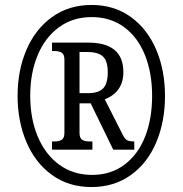

<svg xmlns="http://www.w3.org/2000/svg" viewBox="-20 -745 738 775"><path d="M51 -358Q51 -461 87 -544.5Q123 -628 190.5 -676.5Q258 -725 350 -725Q441 -725 508 -676.5Q575 -628 610.5 -544.5Q646 -461 646 -358Q646 -254 610.5 -170Q575 -86 507.5 -38Q440 10 349 10Q257 10 189.5 -39Q122 -88 86.5 -172Q51 -256 51 -358ZM594 -358Q594 -451 565 -523Q536 -595 481 -635.5Q426 -676 350 -676Q274 -676 218 -635Q162 -594 132 -522Q102 -450 102 -359Q102 -266 132.5 -193.5Q163 -121 219.5 -80Q276 -39 352 -39Q427 -39 482 -80Q537 -121 565.5 -193Q594 -265 594 -358ZM190 -174H200Q219 -174 229.5 -181Q240 -188 240 -209V-504Q240 -525 229.5 -532Q219 -539 200 -539H190V-573H336Q478 -573 478 -454Q478 -374 403 -344L476 -200Q484 -184 493 -179Q502 -174 522 -174V-141H437L346 -328H301V-209Q301 -188 311.5 -181Q322 -174 341 -174H353V-141H190ZM335 -369Q379 -369 397 -389Q415 -409 415 -453Q415 -498 396 -516.5Q377 -535 333 -535H301V-369Z"/></svg>

Font: Noto Serif CondExtraBold
Style: Regular
Weight: 800
Width: 3
Designer: Monotype Design Team
Foundry: Monotype Imaging Inc.
Version: Version 1.001